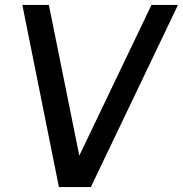

<svg xmlns="http://www.w3.org/2000/svg" viewBox="-20 -762 745 782"><path d="M597 -742 303 -128 179 -742H71L220 0H350L705 -742Z"/></svg>

Font: Cheyenne Sans Medium
Style: Italic
Weight: 500
Italic angle: -8.13011°
Designer: The Public Sans project authors (U.S. Web Design System), Libre Franklin designed by Pablo Impallari and Rodrigo Fuenzal
Foundry: The Cheyenne Sans Project Authors
Version: Version 2.007